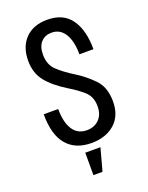

<svg xmlns="http://www.w3.org/2000/svg" viewBox="-160 -778 800 1035"><g transform="rotate(-20 239.5 -261.0)"><path d="M51.6 -224Q51.6 -105.4 101.2 -47.7Q150.9 10 241.7 10Q324.1 10 375.4 -34.8Q426.6 -79.6 426.6 -161.9Q426.6 -244.1 380.7 -290.7Q334.9 -337.3 282.3 -369.3Q228.1 -403 192.9 -436.1Q157.7 -469.1 157.7 -527Q157.7 -574 180.9 -598.6Q204 -623.1 241 -623.1Q290 -623.1 316.6 -580.1Q343.1 -537.1 343.1 -462.1H423.6Q423.6 -571.7 379.2 -634.1Q334.9 -696.6 242.9 -696.6Q162.7 -696.6 117.1 -649.8Q71.4 -603 71.4 -523Q71.4 -452.9 109.7 -404.7Q148 -356.6 223.4 -310.3Q269.4 -283 304.4 -251.9Q339.4 -220.7 339.4 -165.6Q339.4 -118 312.1 -90.7Q284.7 -63.4 242 -63.4Q189.3 -63.4 162 -105.6Q134.7 -147.9 134.7 -224ZM191.3 175.9H243.4L278.3 47.3H191.3Z"/></g></svg>

Font: Secuela Black
Style: Regular
Weight: 900
Designer: Fernando Haro
Foundry: deFharo
Version: Version 1.704